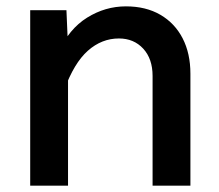

<svg xmlns="http://www.w3.org/2000/svg" viewBox="-20 -584 690 604"><path d="M460 0V-345Q460 -399 430.5 -431Q401 -463 354 -463Q300 -463 256.5 -424.5Q213 -386 182 -301L164 -420Q197 -493 254 -528.5Q311 -564 376 -564Q439 -564 484.5 -537.5Q530 -511 554.5 -463.5Q579 -416 579 -352V0ZM75 0V-552H189L194 -436V0Z"/></svg>

Font: Azeret Mono Thin Medium
Style: Regular
Weight: 500
Version: Version 1.002